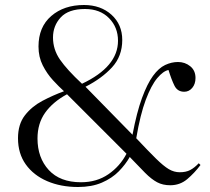

<svg xmlns="http://www.w3.org/2000/svg" viewBox="-20 -734 839 768"><path d="M292 14Q223 14 168.5 -9.5Q114 -33 83 -76.5Q52 -120 52 -181Q52 -237 79.5 -272.5Q107 -308 149.5 -330.5Q192 -353 236 -369Q216 -387 192 -413Q168 -439 151 -472.5Q134 -506 134 -548Q134 -626 185 -670Q236 -714 316 -714Q383 -714 426 -675Q469 -636 469 -574Q469 -509 428 -464.5Q387 -420 322 -387L510 -195Q527 -285 548 -342Q569 -399 592 -430.5Q615 -462 640.5 -474Q666 -486 692 -486Q720 -486 741 -469Q762 -452 762 -422Q762 -398 749 -382.5Q736 -367 717 -367Q690 -367 678 -391Q666 -415 654 -454Q633 -450 609 -421.5Q585 -393 563 -334.5Q541 -276 525 -181Q574 -129 604 -99.5Q634 -70 655 -57.5Q676 -45 699 -45Q724 -45 741 -54Q758 -63 775 -81L782 -74Q758 -42 729 -17.5Q700 7 661 7Q631 7 608.5 -5Q586 -17 561 -42Q536 -67 499 -106Q482 -76 455 -48.5Q428 -21 387.5 -3.5Q347 14 292 14ZM308 -399Q452 -467 452 -571Q452 -625 416 -661.5Q380 -698 320 -698Q254 -698 223 -664.5Q192 -631 192 -584Q192 -536 220 -495.5Q248 -455 308 -399ZM304 -5Q367 -5 413.5 -37Q460 -69 486 -119L248 -357Q191 -326 160.5 -283Q130 -240 130 -180Q130 -103 175 -54Q220 -5 304 -5Z"/></svg>

Font: Literata 72pt Light
Style: Regular
Weight: 300
Designer: Latin by Veronika Burian and Jose Scaglione. Greek by Irene Vlachou. Cyrillic by Vera Evstafieva.
Foundry: TypeTogether
Version: Version 3.002